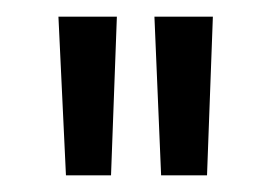

<svg xmlns="http://www.w3.org/2000/svg" viewBox="-20 -713 325 230"><path d="M50 -693H120L113 -503H59ZM165 -693H235L228 -503H173Z"/></svg>

Font: Niramit Light
Style: Regular
Weight: 300
Designer: Katatrad Aksorn Co.,Ltd.
Foundry: Cadson Demak Co.,Ltd.
Version: Version 1.000; ttfautohint (v1.6)